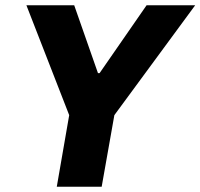

<svg xmlns="http://www.w3.org/2000/svg" viewBox="-20 -707 759 727"><path d="M195 0 242 -271 80 -687H261L351 -430H357L535 -687H719L413 -271L365 0Z"/></svg>

Font: Archivo SemiCondensed ExtraBold
Style: Italic
Weight: 800
Width: 4
Italic angle: -10°
Designer: Hector Gatti
Foundry: Omnibus-Type
Version: Version 2.001